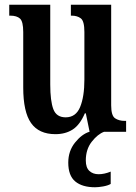

<svg xmlns="http://www.w3.org/2000/svg" viewBox="-20 -556 574 810"><path d="M214 10Q144 10 111 -37Q78 -84 78 -187V-421Q78 -465 64.5 -477.5Q51 -490 23 -490H19V-536H192V-200Q192 -130 205 -95.5Q218 -61 257 -61Q300 -61 318 -104.5Q336 -148 336 -220V-421Q336 -467 321 -478.5Q306 -490 282 -490H279V-536H449V-112Q449 -68 465.5 -57Q482 -46 506 -46H512V0H358L342 -78H338Q317 -29 286.5 -9.5Q256 10 214 10ZM381 234Q327 234 297.5 209.5Q268 185 268 130Q268 81 296.5 45.5Q325 10 357 0H419Q392 10 367 42Q342 74 342 121Q342 151 357 165Q372 179 396 179Q420 179 447 168V220Q435 227 415 230.5Q395 234 381 234Z"/></svg>

Font: Noto Serif Bengali ExtraCondensed SemiBold
Style: Regular
Weight: 600
Width: 2
Designer: Juan Bruce, Universal Thirst, Indian Type Foundry and the Monotype Design Team.
Foundry: Monotype Imaging Inc.
Version: Version 2.003; ttfautohint (v1.8.4.7-5d5b)